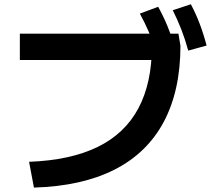

<svg xmlns="http://www.w3.org/2000/svg" viewBox="-20 -838 978 883"><path d="M678.7 -629 743 -562H71.3V-683.3H800.6L809.9 -626.9Q809.5 -420.4 732.8 -277Q656.1 -133.6 506.1 -57.6Q356 18.3 136.1 24.7L113.7 -93.9Q303.4 -100.9 428.9 -162.1Q554.4 -223.4 616.5 -340Q678.7 -456.6 678.7 -629ZM623.2 -775.4 707.4 -806.8Q731.6 -762.9 750.4 -717.5Q769.2 -672.1 785.1 -619.1L700 -592.6Q683.4 -646.9 665 -689.7Q646.6 -732.6 623.2 -775.4ZM774.6 -791 857.8 -818.4Q881 -774.2 898.3 -728.8Q915.7 -683.5 930.1 -628.5L845.7 -605.3Q831 -658.6 814 -702.1Q797.1 -745.7 774.6 -791Z"/></svg>

Font: WEMIX Pretendard Variable
Style: Regular
Weight: 400
Designer: Base glyphs from Inter by Rasmus Andersson; Hangeul glyphs from Noto Sans CJK(Source Han Sans) by Jang Soo-young and Kan
Foundry: Kil Hyung-jin
Version: Version 1.000;Glyphs 3.2 (3208)